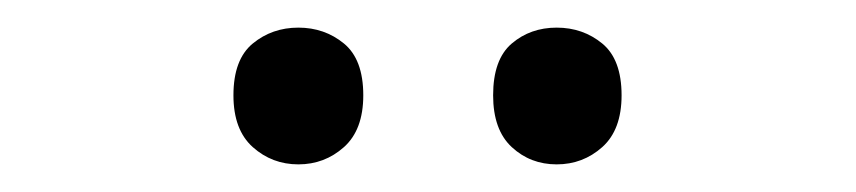

<svg xmlns="http://www.w3.org/2000/svg" viewBox="-20 -750 620 139"><path d="M149 -681Q149 -707 163 -718.5Q177 -730 196 -730Q215 -730 229 -718.5Q243 -707 243 -681Q243 -656 229 -643.5Q215 -631 196 -631Q177 -631 163 -643.5Q149 -656 149 -681ZM337 -681Q337 -707 350.5 -718.5Q364 -730 383 -730Q402 -730 416 -718.5Q430 -707 430 -681Q430 -656 416 -643.5Q402 -631 383 -631Q364 -631 350.5 -643.5Q337 -656 337 -681Z"/></svg>

Font: Noto Sans Symbols 2
Style: Regular
Weight: 400
Designer: Monotype Design Team
Foundry: Monotype Imaging Inc.
Version: Version 2.008; ttfautohint (v1.8.4.7-5d5b)